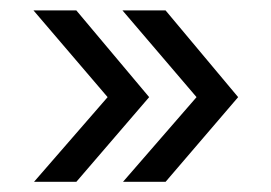

<svg xmlns="http://www.w3.org/2000/svg" viewBox="-20 -426 525 372"><path d="M45.9 -73.7 188.5 -237.8 44.9 -405.8H127.9L269 -237.8L127.9 -73.7ZM218.3 -73.7 360.8 -237.8 217.3 -405.8H300.8L441.4 -237.8L300.8 -73.7Z"/></svg>

Font: Selawik Semilight
Style: Regular
Weight: 300
Designer: Aaron Bell
Foundry: Microsoft Corporation
Version: Version 1.01